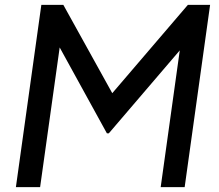

<svg xmlns="http://www.w3.org/2000/svg" viewBox="-20 -765 896 785"><path d="M45 0H144L224 -571L417 -220H425L715 -559L637 0H735L839 -745H748L439 -384L239 -745H149Z"/></svg>

Font: Mluvka Medium
Style: Italic
Weight: 500
Italic angle: -8°
Designer: Modified by Jiří Krblich, Original typeface by Gumpita Rahayu
Foundry: Gumpita Rahayu & Jiří Krblich
Version: Version 2.000;Glyphs 3.1.1 (3134)